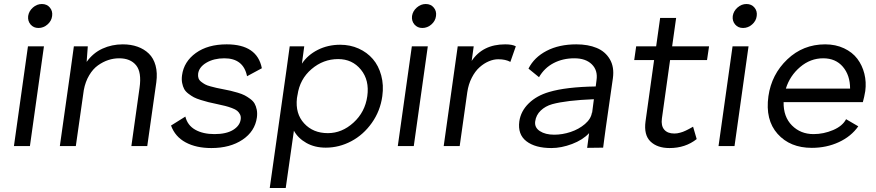

<svg xmlns="http://www.w3.org/2000/svg" viewBox="-20 -732 4391 962"><path d="M121.1 -651.9Q125 -676.8 145 -694.3Q165 -711.9 189.9 -711.9Q214.8 -711.9 229.7 -694.3Q244.6 -676.8 241.2 -651.9Q238.3 -627 218 -609.4Q197.8 -591.8 172.9 -591.8Q147.9 -591.8 133.1 -609.4Q118.2 -627 121.1 -651.9ZM49.8 0 120.1 -500H200.2L129.9 0Z M595.2 -509.8Q636.2 -509.8 669.2 -498Q702.1 -486.3 725.8 -463.4Q749.5 -440.4 759.5 -403.6Q769.5 -366.7 763.2 -319.8L717.8 0H638.2L679.2 -292Q690.4 -370.1 661.9 -405Q633.3 -439.9 577.1 -439.9Q549.3 -439.9 522.7 -431.2Q496.1 -422.4 470.9 -404.5Q445.8 -386.7 426.8 -354.7Q407.7 -322.8 399.9 -280.8L359.9 0H279.8L334 -382.8L350.1 -500H419.9L414.1 -421.9Q446.3 -466.8 493.4 -488.3Q540.5 -509.8 595.2 -509.8Z M1039.1 9.8Q962.9 9.8 910.2 -18.6Q857.4 -46.9 836.9 -103L908.7 -147.9Q919.4 -104 958.3 -82Q997.1 -60.1 1054.7 -60.1Q1113.3 -60.1 1147.5 -80.8Q1181.6 -101.6 1186 -133.8Q1188 -147.9 1182.6 -158.7Q1177.2 -169.4 1168.5 -176.8Q1159.7 -184.1 1141.8 -190.7Q1124 -197.3 1108.4 -201.2Q1092.8 -205.1 1065.9 -210.9Q1040 -216.3 1024.2 -220.2Q1008.3 -224.1 986.3 -231Q964.4 -237.8 951.4 -244.6Q938.5 -251.5 924.1 -262.5Q909.7 -273.4 902.8 -286.1Q896 -298.8 892.6 -316.4Q889.2 -334 892.1 -355Q901.4 -423.3 961.4 -466.6Q1021.5 -509.8 1115.7 -509.8Q1268.6 -509.8 1292 -390.1L1217.8 -350.1Q1199.7 -439.9 1104 -439.9Q1051.8 -439.9 1014.4 -418Q977.1 -396 972.7 -362.8Q971.2 -350.1 974.6 -340.1Q978 -330.1 988 -322.3Q998 -314.5 1007.8 -309.1Q1017.6 -303.7 1035.4 -299.1Q1053.2 -294.4 1064.7 -291.7Q1076.2 -289.1 1096.7 -285.2Q1120.1 -280.8 1135 -277.3Q1149.9 -273.9 1171.1 -267.6Q1192.4 -261.2 1205.6 -254.4Q1218.8 -247.6 1233.4 -236.8Q1248 -226.1 1255.4 -213.4Q1262.7 -200.7 1266.4 -182.6Q1270 -164.6 1267.1 -143.1Q1257.3 -73.7 1195.1 -32Q1132.8 9.8 1039.1 9.8Z M1504.4 -500 1492.7 -413.1Q1521.5 -456.5 1572.3 -482.2Q1623 -507.8 1684.6 -507.8Q1734.4 -507.8 1776.9 -488.8Q1819.3 -469.7 1848.1 -436.3Q1877 -402.8 1890.1 -354.2Q1903.3 -305.7 1895.5 -250Q1885.3 -175.8 1843 -116.2Q1800.8 -56.6 1740 -24.4Q1679.2 7.8 1612.3 7.8Q1556.6 7.8 1514.9 -15.9Q1473.1 -39.6 1452.6 -77.1L1411.6 210H1331.5L1415.5 -382.8L1431.6 -500ZM1467.8 -240.2Q1459 -162.6 1503.9 -113.8Q1548.8 -64.9 1622.6 -64.9Q1693.4 -64.9 1751.2 -117.7Q1809.1 -170.4 1820.3 -250Q1831.5 -330.1 1788.3 -383.1Q1745.1 -436 1674.3 -436Q1599.6 -436 1540.8 -385.7Q1481.9 -335.4 1470.7 -255.9V-256.8Z M2044.4 -651.9Q2048.3 -676.8 2068.4 -694.3Q2088.4 -711.9 2113.3 -711.9Q2138.2 -711.9 2153.1 -694.3Q2168 -676.8 2164.6 -651.9Q2161.6 -627 2141.4 -609.4Q2121.1 -591.8 2096.2 -591.8Q2071.3 -591.8 2056.4 -609.4Q2041.5 -627 2044.4 -651.9ZM1973.1 0 2043.5 -500H2123.5L2053.2 0Z M2511.2 -509.8Q2546.9 -509.8 2564.5 -500L2537.1 -421.9Q2513.2 -435.1 2476.6 -435.1Q2453.1 -435.1 2429 -424.8Q2404.8 -414.6 2382.6 -394.8Q2360.4 -375 2343.8 -342.5Q2327.1 -310.1 2321.3 -270L2283.2 0H2203.1L2273.4 -500H2353.5L2343.3 -426.8Q2398.9 -509.8 2511.2 -509.8Z M2867.7 -509.8Q2926.3 -509.8 2969.5 -491.9Q3012.7 -474.1 3035.6 -435.1Q3058.6 -396 3050.8 -339.8L3015.6 -94.2Q3013.2 -75.7 3008.3 -40.5Q3003.4 -5.4 3002 7.8L2921.9 8.8Q2924.8 -16.1 2931.6 -64.9Q2899.9 -30.8 2846.2 -10.5Q2792.5 9.8 2742.7 9.8Q2661.6 9.8 2617.4 -24.4Q2573.2 -58.6 2582 -124Q2589.4 -175.3 2629.2 -214.1Q2668.9 -252.9 2731 -271Q2815.9 -296.4 2964.8 -298.8L2968.8 -330.1Q2976.1 -379.4 2945.3 -409.7Q2914.6 -439.9 2857.9 -439.9Q2799.8 -439.9 2753.7 -415.8Q2707.5 -391.6 2680.7 -345.2L2627.9 -388.2Q2656.2 -444.8 2718.8 -477.3Q2781.2 -509.8 2867.7 -509.8ZM2661.6 -124Q2657.2 -93.3 2684.8 -75.2Q2712.4 -57.1 2756.8 -57.1Q2797.9 -57.1 2839.1 -70.8Q2880.4 -84.5 2910.9 -110.6Q2941.4 -136.7 2945.8 -168L2946.8 -167L2955.6 -234.9Q2817.9 -229.5 2746.6 -210Q2712.4 -200.2 2689.2 -178Q2666 -155.8 2661.6 -124Z M3296.4 -138.2Q3291.5 -102.1 3308.1 -82.5Q3324.7 -63 3358.4 -63Q3365.7 -63 3373 -64Q3380.4 -64.9 3388.4 -67.4Q3396.5 -69.8 3401.6 -71.5Q3406.7 -73.2 3415.8 -77.6Q3424.8 -82 3427.7 -83.5Q3430.7 -85 3440.9 -90.6Q3451.2 -96.2 3452.6 -97.2L3470.7 -35.2Q3414.1 9.8 3334.5 9.8Q3273.4 9.8 3239.3 -22.9Q3205.1 -55.7 3214.4 -124L3257.3 -431.2H3157.7L3167.5 -500H3267.6L3287.6 -642.1H3367.7L3347.7 -500H3532.7L3522.5 -431.2H3337.4Z M3651.4 -651.9Q3655.3 -676.8 3675.3 -694.3Q3695.3 -711.9 3720.2 -711.9Q3745.1 -711.9 3760 -694.3Q3774.9 -676.8 3771.5 -651.9Q3768.6 -627 3748.3 -609.4Q3728 -591.8 3703.1 -591.8Q3678.2 -591.8 3663.3 -609.4Q3648.4 -627 3651.4 -651.9ZM3580.1 0 3650.4 -500H3730.5L3660.2 0Z M4047.4 8.8Q3938.5 8.8 3876 -61.3Q3813.5 -131.3 3830.1 -250Q3845.7 -359.4 3924.8 -434.6Q4003.9 -509.8 4114.3 -509.8Q4167 -509.8 4209 -490Q4251 -470.2 4275.6 -437.5Q4300.3 -404.8 4310.8 -362.8Q4321.3 -320.8 4315.4 -275.9Q4310.5 -246.1 4303.2 -220.2H3906.2Q3904.8 -147 3948 -103.5Q3991.2 -60.1 4056.2 -60.1Q4106.4 -60.1 4154.1 -80.3Q4201.7 -100.6 4219.2 -134.8L4280.3 -99.1Q4244.6 -48.3 4182.9 -19.8Q4121.1 8.8 4047.4 8.8ZM3917.5 -288.1H4239.3Q4239.3 -355 4203.1 -397.5Q4167 -439.9 4104.5 -439.9Q4040.5 -439.9 3989 -396.2Q3937.5 -352.5 3917.5 -288.1Z"/></svg>

Font: Human Sans
Style: Italic
Weight: 400
Italic angle: -8°
Designer: Tim Radville
Foundry: Continuum
Version: Version 1.000;FEAKit 1.0